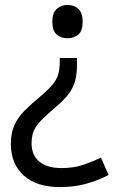

<svg xmlns="http://www.w3.org/2000/svg" viewBox="-20 -566 474 778"><path d="M292 -304Q292 -267 284.5 -239Q277 -211 259 -186.5Q241 -162 208 -134Q170 -102 148 -79.5Q126 -57 117 -36Q108 -15 108 15Q108 63 139.5 89Q171 115 229 115Q279 115 317 102Q355 89 389 73L420 143Q380 164 331.5 178Q283 192 223 192Q128 192 76 145Q24 98 24 17Q24 -28 38.5 -59.5Q53 -91 79.5 -117.5Q106 -144 142 -174Q176 -203 193 -223.5Q210 -244 216 -265Q222 -286 222 -314V-331H292ZM315 -478Q315 -441 297.5 -426Q280 -411 253 -411Q228 -411 210 -426Q192 -441 192 -478Q192 -514 210 -530Q228 -546 253 -546Q280 -546 297.5 -530Q315 -514 315 -478Z"/></svg>

Font: Noto Sans Manichaean
Style: Regular
Weight: 400
Designer: Monotype Design Team
Foundry: Monotype Imaging Inc.
Version: Version 2.005; ttfautohint (v1.8.4.7-5d5b)